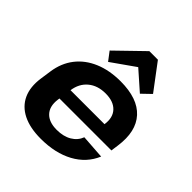

<svg xmlns="http://www.w3.org/2000/svg" viewBox="-211 -943 1107 1107"><g transform="rotate(45 342.5 -390.0)"><path d="M291.9 10.1Q204 10.1 145.4 -19Q86.9 -48.1 61.4 -103.3Q36 -158.4 47.1 -236.1L56.9 -303.9Q67.9 -380.6 110.6 -435.7Q153.4 -490.9 223.2 -520.5Q293.1 -550.1 383.6 -550.1Q523.4 -550.1 588 -479.3Q652.6 -408.5 634 -276.9L627.6 -230.5H175.2L186.4 -309.4H514L488.7 -279.1L492.6 -311Q501.1 -371 468.8 -405.2Q436.5 -439.5 372 -439.5Q307.1 -439.5 265.4 -404.7Q223.7 -370 215.2 -308.5L202.3 -218.8Q194.4 -158.3 225.7 -124.8Q257 -91.3 320.5 -91.3Q374.9 -91.3 412 -113.3Q449.2 -135.3 463.6 -173.9L610.7 -163.7Q575.5 -80 492.5 -35Q409.5 10.1 291.9 10.1ZM213.1 -630.5 377.5 -790H447.3L567.1 -630.5L512.5 -577.9L358.1 -714.1H446.5L253.1 -577.9Z"/></g></svg>

Font: Pathway Extreme 8pt Thin
Style: Italic
Weight: 100
Italic angle: -8°
Designer: Eduardo Rodriguez Tunni
Foundry: Eduardo Rodriguez Tunni
Version: Version 1.000